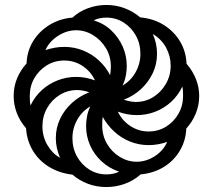

<svg xmlns="http://www.w3.org/2000/svg" viewBox="-20 -744 858 774"><path d="M409 10Q369 10 334.5 -3Q300 -16 272 -40Q219 -46 177.5 -71.5Q136 -97 112 -137.5Q88 -178 85 -227Q60 -256 47.5 -289Q35 -322 35 -357Q35 -395 49 -428.5Q63 -462 87 -488Q89 -538 113.5 -578Q138 -618 179.5 -643.5Q221 -669 272 -673Q299 -698 335 -711Q371 -724 409 -724Q447 -724 482 -711Q517 -698 545 -674Q599 -669 640 -643.5Q681 -618 705.5 -577.5Q730 -537 732 -487Q757 -458 770 -425Q783 -392 783 -357Q783 -320 769 -286Q755 -252 731 -226Q729 -177 705 -136.5Q681 -96 640.5 -71Q600 -46 547 -41Q519 -16 483 -3Q447 10 409 10ZM222 -108Q214 -127 209.5 -146.5Q205 -166 205 -187Q205 -229 222.5 -265.5Q240 -302 270.5 -329.5Q301 -357 340 -372Q328 -376 315.5 -378.5Q303 -381 291 -381Q253 -381 221 -361.5Q189 -342 170 -308.5Q151 -275 151 -235Q151 -193 171.5 -158.5Q192 -124 222 -108ZM409 -41Q423 -41 435.5 -43.5Q448 -46 460 -52Q419 -66 389 -94Q359 -122 343 -158.5Q327 -195 327 -236Q327 -256 331 -276Q335 -296 344 -315Q311 -296 291.5 -261.5Q272 -227 272 -187Q272 -146 290.5 -113Q309 -80 340 -60.5Q371 -41 409 -41ZM103 -319Q121 -356 149.5 -381.5Q178 -407 213.5 -420.5Q249 -434 287 -434Q325 -434 363 -420Q346 -456 313 -478Q280 -500 239 -500Q200 -500 168.5 -480.5Q137 -461 118.5 -429Q100 -397 100 -357Q100 -348 100.5 -338Q101 -328 103 -319ZM531 -92Q569 -92 603.5 -114Q638 -136 654 -172Q637 -166 618 -162.5Q599 -159 579 -159Q540 -159 504 -173.5Q468 -188 440 -214Q412 -240 394 -273Q393 -265 392.5 -256Q392 -247 392 -239Q392 -197 411.5 -164Q431 -131 463 -111.5Q495 -92 531 -92ZM424 -441Q425 -449 426 -458Q427 -467 427 -475Q427 -517 407 -550Q387 -583 355 -602.5Q323 -622 287 -622Q249 -622 214 -599.5Q179 -577 163 -542Q181 -548 200 -551.5Q219 -555 239 -555Q279 -555 315 -540.5Q351 -526 379 -500Q407 -474 424 -441ZM579 -214Q618 -214 649.5 -233.5Q681 -253 699.5 -285.5Q718 -318 718 -357Q718 -366 717.5 -376.5Q717 -387 715 -395Q698 -359 669.5 -333Q641 -307 605.5 -293.5Q570 -280 532 -280Q512 -280 493 -283.5Q474 -287 455 -294Q472 -258 505.5 -236Q539 -214 579 -214ZM474 -399Q507 -418 526.5 -452.5Q546 -487 546 -527Q546 -568 527.5 -601Q509 -634 478 -653.5Q447 -673 409 -673Q395 -673 382.5 -670.5Q370 -668 358 -662Q400 -649 429.5 -620.5Q459 -592 475 -555.5Q491 -519 491 -478Q491 -458 487 -438Q483 -418 474 -399ZM528 -333Q566 -333 597.5 -352.5Q629 -372 648.5 -405.5Q668 -439 668 -479Q668 -518 649.5 -552Q631 -586 596 -607Q604 -589 608.5 -569Q613 -549 613 -527Q613 -485 595.5 -448.5Q578 -412 548 -384.5Q518 -357 479 -342Q491 -338 503.5 -335.5Q516 -333 528 -333Z"/></svg>

Font: Noto Serif Armenian ExtraBold
Style: Regular
Weight: 800
Version: Version 2.007